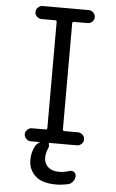

<svg xmlns="http://www.w3.org/2000/svg" viewBox="-62 -772 624 1033"><g transform="rotate(5 250.0 -255.0)"><path d="M199.2 -70.3Q208 -70.3 208 -79.1V-652.3Q208 -660.2 199.2 -660.2H125Q111.3 -660.2 100.6 -670.4Q89.8 -680.7 89.8 -694.8Q89.8 -709 100.6 -719.7Q111.3 -730.5 125 -730.5H375Q388.7 -730.5 399.4 -719.7Q410.2 -709 410.2 -694.8Q410.2 -680.7 399.4 -670.4Q388.7 -660.2 375 -660.2H300.8Q292 -660.2 292 -652.3V-79.1Q292 -70.3 300.8 -70.3H375Q388.7 -70.3 399.4 -59.6Q410.2 -48.8 410.2 -35.2Q410.2 -21.5 399.4 -10.7Q388.7 0 375 0H226.6Q221.7 0 223.6 6.8Q227.5 17.6 222.7 27.3Q210 55.7 210 80.1Q210 112.3 231.4 131.3Q252.9 150.4 290 150.4Q319.3 150.4 348.6 140.6Q360.4 136.7 371.1 144Q381.8 151.4 381.8 164.1Q381.8 180.7 372.1 194.3Q362.3 208 346.7 211.9Q311.5 219.7 280.3 219.7Q204.1 219.7 168 185.5Q131.8 151.4 131.8 99.6Q131.8 60.5 148.4 28.3Q156.2 11.7 171.9 2.9Q172.9 2 172.9 1Q172.9 0 170.9 0H125Q111.3 0 100.6 -10.7Q89.8 -21.5 89.8 -35.2Q89.8 -48.8 100.6 -59.6Q111.3 -70.3 125 -70.3Z"/></g></svg>

Font: Rounded Mgen+ 1m regular
Style: Regular
Weight: 400
Designer: [Source Han Sans]
Ryoko NISHIZUKA  (kana & ideographs); Paul D. Hunt (Latin, Greek & Cyrillic); Wenlong ZHANG  (bopomofo
Version: Version 1.059.20150602